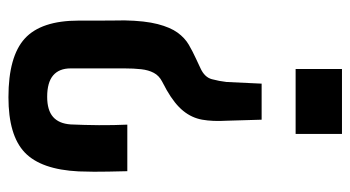

<svg xmlns="http://www.w3.org/2000/svg" viewBox="-212 -638 850 466"><g transform="rotate(-90 213.0 -405.0)"><path d="M155.5 -195 153 -280Q151 -314 155.5 -339.2Q160 -364.5 176.8 -385.2Q193.5 -406 227.5 -425.5L248 -436.5Q262.5 -444 269.2 -456.8Q276 -469.5 278 -487.5Q280 -505.5 280 -528V-658.5Q280 -686.5 263 -701Q246 -715.5 211 -715.5Q178.5 -715.5 162.2 -701.2Q146 -687 144 -658.5Q142.5 -626 142.2 -590Q142 -554 143.5 -521H30.5Q30 -548.5 29.5 -567Q29 -585.5 29.2 -602Q29.5 -618.5 30 -639Q34.5 -730.5 76 -770Q117.5 -809.5 210 -809.5Q309 -809.5 352.5 -769.8Q396 -730 396 -639Q396 -609.5 396 -589.8Q396 -570 396.2 -555.5Q396.5 -541 396.5 -527.5Q395.5 -478 387.5 -447.2Q379.5 -416.5 366.8 -399Q354 -381.5 337.8 -372Q321.5 -362.5 304 -354.5L280.5 -343.5Q258.5 -333.5 253.8 -315.8Q249 -298 247 -280L243 -195ZM121 0V-112.5H278.5V0Z"/></g></svg>

Font: Big Shoulders Medium
Style: Regular
Weight: 500
Designer: Patric King
Foundry: XO Type Co
Version: Version 2.002